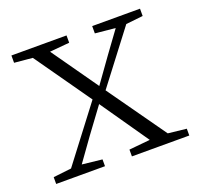

<svg xmlns="http://www.w3.org/2000/svg" viewBox="-96 -612 742 717"><g transform="rotate(-20 275.0 -254.0)"><path d="M11 0V-27L98 -37H114L205 -27V0ZM56 0 264 -273 285 -253H284L191 -127L100 0ZM312 0V-27L425 -38H441L540 -27V0ZM286 -242 267 -263H269L357 -386L446 -508H489ZM420 0 255 -238 65 -508H133L295 -278L492 0ZM18 -479V-508H237V-479L137 -470H115ZM339 -479V-508H529V-479L446 -470H431Z"/></g></svg>

Font: Noto Serif KR
Style: Regular
Weight: 200
Designer: Ryoko NISHIZUKA 西塚涼子 (kana & ideographs); Frank Grießhammer (Latin, Greek & Cyrillic); Wenlong ZHANG 张文龙 (bopomofo); San
Foundry: Adobe
Version: Version 2.001;hotconv 1.1.0;makeotfexe 2.6.0